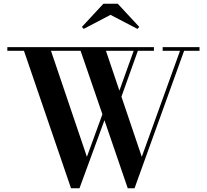

<svg xmlns="http://www.w3.org/2000/svg" viewBox="-20 -1004 1114 1034"><path d="M362.5 10 109 -730.5H19.5V-750H809V-730.5H722.5L634 -483.5L743.5 -159.5L949.5 -730.5H856V-750H1054.5V-730.5H971.5L704.5 10H668L542.5 -356.5L408 10ZM550.5 -730.5 623 -516 700 -730.5ZM254.5 -730.5 448 -159.5 531.5 -388.5 414 -730.5ZM431 -848.5 421 -859 537 -984H614L730 -859L720 -848.5L575 -924Z"/></svg>

Font: Bodoni Moda SemiBold
Style: Regular
Weight: 600
Designer: Owen Earl
Foundry: indestructible type
Version: Version 2.005; ttfautohint (v1.8.4.7-5d5b)